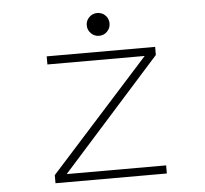

<svg xmlns="http://www.w3.org/2000/svg" viewBox="-49 -703 807 755"><g transform="rotate(-5 355.0 -326.0)"><path d="M187 -32H579.5V0H140V-32L533 -468H149V-500H577V-468ZM361.5 -562.5Q343 -562.5 329.8 -575.8Q316.5 -589 316.5 -607.5Q316.5 -626.5 329.8 -639.5Q343 -652.5 361.5 -652.5Q380.5 -652.5 393.5 -639.5Q406.5 -626.5 406.5 -607.5Q406.5 -589 393.5 -575.8Q380.5 -562.5 361.5 -562.5Z"/></g></svg>

Font: League Mono Thin
Style: Regular
Weight: 100
Width: 6
Designer: Tyler Finck
Foundry: The League of Moveable Type / Tyler Finck
Version: Version 2.300;RELEASE